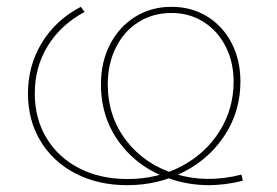

<svg xmlns="http://www.w3.org/2000/svg" viewBox="-20 -540 811 563"><path d="M353 3Q268 3 202 -31Q136 -65 99 -126Q62 -187 62 -266Q62 -348 103 -415Q144 -482 217 -520L228 -505Q159 -468 120.5 -406Q82 -344 82 -266Q82 -192 116.5 -135Q151 -78 212.5 -46.5Q274 -15 354 -15Q441 -15 512 -52.5Q583 -90 624 -155.5Q665 -221 665 -301Q665 -358 641.5 -404Q618 -450 576.5 -476Q535 -502 483 -502Q429 -502 386.5 -475.5Q344 -449 320 -401Q296 -353 296 -293Q296 -198 350.5 -127.5Q405 -57 495.5 -29.5Q586 -2 688 -28L692 -10Q585 17 488.5 -12.5Q392 -42 334 -117Q276 -192 276 -293Q276 -358 302.5 -409.5Q329 -461 376 -490.5Q423 -520 483 -520Q541 -520 587 -492Q633 -464 659 -414Q685 -364 685 -301Q685 -216 641 -146.5Q597 -77 521 -37Q445 3 353 3Z"/></svg>

Font: Montserrat
Style: Regular
Weight: 400
Designer: Julieta Ulanovsky
Foundry: Julieta Ulanovsky
Version: Version 8.000